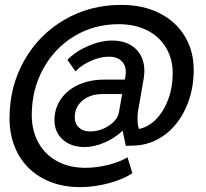

<svg xmlns="http://www.w3.org/2000/svg" viewBox="-20 -617 842 786"><path d="M19 -133Q19 -263 79 -369Q139 -475 243.5 -536Q348 -597 477 -597Q565 -597 632 -563.5Q699 -530 736 -469.5Q773 -409 773 -331Q773 -246 741 -175.5Q709 -105 653 -64Q597 -23 528 -21L495 -20L482 -82Q451 -52 408 -33.5Q365 -15 327 -15Q271 -15 237 -45.5Q203 -76 203 -125Q203 -173 229 -211Q255 -249 301.5 -270Q348 -291 406 -291H491L494 -308Q495 -313 495 -323Q495 -351 476.5 -368Q458 -385 427 -385Q391 -385 352.5 -368Q314 -351 289 -325L256 -372Q290 -407 341.5 -429Q393 -451 439 -451Q500 -451 535.5 -417Q571 -383 571 -326Q571 -311 568 -294L545 -161Q543 -151 543 -131Q543 -104 549 -89Q588 -97 619.5 -129.5Q651 -162 669 -211Q687 -260 687 -317Q687 -376 659.5 -422Q632 -468 582 -493Q532 -518 466 -518Q366 -518 285 -469.5Q204 -421 157 -335.5Q110 -250 110 -146Q110 -83 137 -33.5Q164 16 214 43Q264 70 329 70Q375 70 423 58Q471 46 502 27L522 92Q485 117 425.5 133Q366 149 308 149Q222 149 156.5 114Q91 79 55 15Q19 -49 19 -133ZM467 -158 480 -232H400Q350 -232 318 -205.5Q286 -179 286 -137Q286 -111 303 -95Q320 -79 348 -79Q391 -79 426.5 -103Q462 -127 467 -158Z"/></svg>

Font: Sarabun SemiBold
Style: Italic
Weight: 600
Italic angle: -10°
Designer: Suppakit Chalermlarp | Katatrad Co.,Ltd.
Foundry: Cadson Demak Co.,Ltd.
Version: Version 1.000; ttfautohint (v1.6)